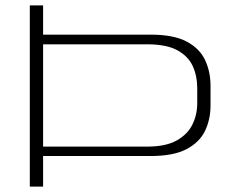

<svg xmlns="http://www.w3.org/2000/svg" viewBox="-20 -695 903 715"><path d="M91 0H140.5V-114H541Q626.5 -114 675 -139.8Q723.5 -165.5 743.8 -208.2Q764 -251 764 -302V-376Q764 -427.5 744 -470.8Q724 -514 675.5 -540Q627 -566 541 -566H140.5V-675H91ZM140.5 -149V-530H527Q600 -530 640.5 -507.8Q681 -485.5 697.8 -448.8Q714.5 -412 714.5 -367V-310.5Q714.5 -268.5 696.8 -231.8Q679 -195 638.2 -172Q597.5 -149 527 -149Z"/></svg>

Font: Anybody ExtraExpanded ExtraLight
Style: Regular
Weight: 250
Width: 8
Version: Version 1.113;gftools[0.9.25]